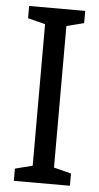

<svg xmlns="http://www.w3.org/2000/svg" viewBox="-52 -747 404 781"><g transform="rotate(5 150.0 -357.0)"><path d="M264 -50 193 -68V-646L264 -664V-714H35V-664L106 -646V-68L35 -50V0H264Z"/></g></svg>

Font: Noto Sans Display SemiCondensed
Style: Regular
Weight: 400
Width: 4
Designer: Monotype Design team
Foundry: Monotype Imaging Inc.
Version: 1.000